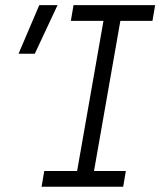

<svg xmlns="http://www.w3.org/2000/svg" viewBox="-20 -713 626 733"><path d="M138.7 0H450.2L460.4 -60.1H338.9L439.5 -633.3H562L572.3 -693.4H260.7L250.5 -633.3H375L274.4 -60.1H148.9ZM50.8 -507.8H112.8L199.7 -693.4H129.9Z"/></svg>

Font: Cascadia Mono PL Light
Style: Italic
Weight: 300
Italic angle: -10°
Monospace: yes
Designer: Aaron Bell
Foundry: Saja Typeworks
Version: Version 2404.023